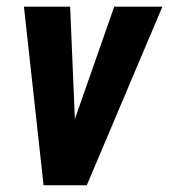

<svg xmlns="http://www.w3.org/2000/svg" viewBox="-20 -548 500 568"><path d="M171.9 -111.3 317.9 -528.3H460.4L236.8 0H151.4ZM187.5 -528.3 205.6 -98.6 191.4 0H108.9L50.8 -528.3Z"/></svg>

Font: Roboto Condensed
Style: Bold Italic
Weight: 700
Italic angle: -12°
Designer: Christian Robertson
Foundry: Google
Version: Version 3.0